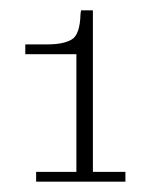

<svg xmlns="http://www.w3.org/2000/svg" viewBox="-20 -702 283 372"><path d="M50 -350V-369H128V-597H29V-616H72Q103 -616 119 -625.5Q135 -635 136 -675L137 -682H160V-369H223V-350Z"/></svg>

Font: Montagu Slab 144pt ExtraLight
Style: Regular
Weight: 250
Version: Version 1.000